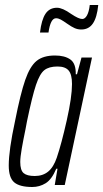

<svg xmlns="http://www.w3.org/2000/svg" viewBox="-20 -740 413 768"><path d="M15 -78Q15 -139 40 -255Q62 -366 81 -420.5Q100 -475 126.5 -496.5Q153 -518 200 -518Q239 -518 261.5 -502Q284 -486 283 -443H288L306 -510H348L239 0H199L210 -65H205Q187 -22 162.5 -7Q138 8 109 8Q59 8 37 -10.5Q15 -29 15 -78ZM207 -109Q226 -165 247 -258.5Q268 -352 268 -404Q268 -442 254.5 -458Q241 -474 210 -474Q176 -474 157.5 -459.5Q139 -445 124 -400.5Q109 -356 88 -255L82 -223Q73 -180 67 -145.5Q61 -111 61 -92Q61 -59 74.5 -47.5Q88 -36 119 -36Q151 -36 172.5 -53.5Q194 -71 207 -109ZM208 -709Q230 -709 265 -684Q295 -664 309 -664Q320 -664 328 -678.5Q336 -693 339 -720H373Q368 -670 351.5 -646Q335 -622 305 -622Q291 -622 278.5 -627.5Q266 -633 249 -645Q232 -657 222.5 -662Q213 -667 204 -667Q182 -667 174 -610H140Q146 -661 162 -685Q178 -709 208 -709Z"/></svg>

Font: Saira Ultra Condensed Light
Style: Italic
Weight: 300
Width: 1
Italic angle: -12°
Designer: Hector Gatti with collaboration of the Omnibus-Type team
Foundry: Omnibus-Type
Version: Version 1.001; ttfautohint (v1.8)